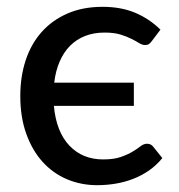

<svg xmlns="http://www.w3.org/2000/svg" viewBox="-20 -536 524 563"><path d="M425.5 -416Q421.5 -410.5 417.2 -407.2Q413 -404 405 -404Q397 -404 387.8 -409.8Q378.5 -415.5 365.2 -422.2Q352 -429 333 -434.8Q314 -440.5 286.5 -440.5Q255 -440.5 229.5 -430.5Q204 -420.5 185.2 -401.5Q166.5 -382.5 154.8 -355.2Q143 -328 139 -293.5H372.5V-225.5H138Q145 -149.5 183.5 -109Q222 -68.5 282.5 -68.5Q314 -68.5 334.5 -75.8Q355 -83 369 -91.5Q383 -100 392.2 -107.2Q401.5 -114.5 411 -114.5Q423 -114.5 429.5 -105.5L456 -72.5Q438.5 -51 416.8 -36Q395 -21 370.5 -11.5Q346 -2 319.2 2.5Q292.5 7 265 7Q217.5 7 176.2 -10.5Q135 -28 104.8 -61.5Q74.5 -95 57 -143.8Q39.5 -192.5 39.5 -254.5Q39.5 -311 55.2 -359Q71 -407 101.8 -441.8Q132.5 -476.5 177.5 -496.2Q222.5 -516 280.5 -516Q335 -516 376.5 -498.5Q418 -481 450.5 -449Z"/></svg>

Font: Lato 2
Style: Regular
Weight: 500
Designer: Lukasz Dziedzic with Adam Twardoch and Botio Nikoltchev
Foundry: tyPoland Lukasz Dziedzic
Version: Version 2.015; 2015-08-06; http://www.latofonts.com/